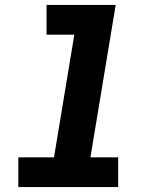

<svg xmlns="http://www.w3.org/2000/svg" viewBox="-20 -755 640 775"><path d="M54 0V-120H198L280 -615H168V-735H447L345 -120H457V0Z"/></svg>

Font: Iosevka Slab HvExObl
Style: Regular
Weight: 900
Width: 7
Italic angle: -9°
Monospace: yes
Designer: Belleve Invis
Foundry: Belleve Invis
Version: Version 11.1.1; ttfautohint (v1.8.3)